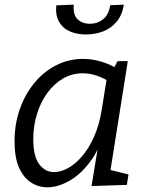

<svg xmlns="http://www.w3.org/2000/svg" viewBox="-20 -788 625 817"><path d="M181.9 9Q143.9 9 111.9 -11.5Q79.9 -32 60.9 -75Q41.9 -118 41.9 -187Q41.9 -259 63.9 -322.4Q85.9 -385.7 125.4 -434Q164.9 -482.4 218.3 -509.9Q271.6 -537.4 334 -537.4Q371.3 -537.4 411.9 -525.5Q452.4 -513.7 494.7 -485.7L460.3 -490.4L480 -527.7L523.8 -528L443.8 -23.7L416.7 -72.9L526.8 -45.8L519.8 -1.3L369.5 3.7L402.2 -194.9L425.3 -231.7Q402.3 -150.1 361 -96.4Q319.6 -42.7 272.1 -16.8Q224.6 9 181.9 9ZM210.1 -55.6Q237.4 -55.6 268.4 -72.1Q299.3 -88.5 328.1 -121.7Q356.9 -154.8 379.8 -205.4Q402.8 -256 413.5 -324.3L436.1 -465.6L449.8 -437.2Q418.9 -457.5 389.6 -466.8Q360.3 -476.1 332 -476.1Q286 -476.1 247.6 -453.5Q209.1 -430.8 180.8 -391.7Q152.5 -352.6 137.1 -302Q121.6 -251.3 121.6 -195.4Q121.6 -122.5 147 -89Q172.5 -55.6 210.1 -55.6ZM345.6 -641.3Q307.6 -641.3 277.5 -654.3Q247.5 -667.3 231.5 -694.7Q215.4 -722.1 219.5 -765.2L294.1 -768.2Q289.7 -725.5 310.1 -706.1Q330.4 -686.8 362.4 -686.8Q394.4 -686.8 418.9 -706.3Q443.3 -725.8 448.7 -765.8L506.9 -768.2Q500.2 -724.1 476.7 -695.9Q453.1 -667.7 418.9 -654.5Q384.7 -641.3 345.6 -641.3Z"/></svg>

Font: Bitter Thin
Style: Italic
Weight: 100
Italic angle: -9°
Designer: Sol Matas, and Bitter project Authors
Foundry: Sol Matas
Version: Version 2.002